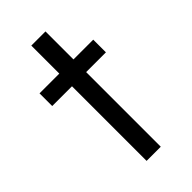

<svg xmlns="http://www.w3.org/2000/svg" viewBox="-215 -745 805 805"><g transform="rotate(-45 187.5 -342.0)"><path d="M145.5 -442.4H28.3V-517.6H145.5V-683.6H229.5V-517.6H346.7V-442.4H229.5V0H145.5Z"/></g></svg>

Font: Reddit Sans Chocolate
Style: Regular
Weight: 400
Designer: Stephen Hutchings
Foundry: Reddit
Version: Version 1.013